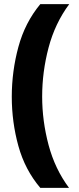

<svg xmlns="http://www.w3.org/2000/svg" viewBox="-20 -751 383 929"><path d="M37 -283Q37 -406 69 -524Q101 -642 175 -731H315Q246 -638 215 -520.5Q184 -403 184 -284Q184 -166 215 -49.5Q246 67 314 158H175Q101 71 69 -44.5Q37 -160 37 -283Z"/></svg>

Font: Noto Sans Thai Looped UI Condensed ExtraBold
Style: Regular
Weight: 800
Width: 3
Designer: Cadson Demak Team
Foundry: Cadson Demak Co., Ltd.
Version: Version 1.000